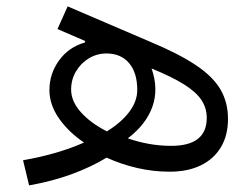

<svg xmlns="http://www.w3.org/2000/svg" viewBox="-20 -524 774 592"><path d="M69.7 47.6Q139.8 35.3 200.2 13.3Q260.6 -8.7 308.7 -38Q352.6 -17.8 402.2 -6.2Q451.8 5.4 503.2 5.4Q559.1 5.4 599.4 -14.3Q639.7 -34 661.3 -70.4Q683 -106.8 683 -157.3Q683 -208.4 659.8 -248.2Q636.6 -287.9 583.8 -323.2Q531 -358.5 441.9 -395.7L188.6 -504.3L157.2 -434.4L242.4 -397.7L241.8 -392.9Q191.9 -378.9 162.2 -337.8Q132.4 -296.8 132.4 -246.3Q132.4 -201.5 161.7 -159.2Q191 -117 239.1 -84.5Q200 -67.1 152.6 -53.2Q105.3 -39.4 51.1 -29.9ZM374.2 -97.5Q430.8 -140.7 450.1 -195.5Q469.3 -250.3 447.3 -312.8Q510.2 -287.2 547.4 -263.8Q584.6 -240.5 601.1 -215.6Q617.5 -190.7 617.5 -160.5Q617.5 -74.3 507.9 -74.3Q473 -74.3 439.1 -80.4Q405.2 -86.4 374.2 -97.5ZM309.7 -119Q260.5 -143.6 229.9 -177.5Q199.3 -211.4 199.3 -247.9Q199.3 -278.4 214.2 -303.7Q229.1 -329 253.9 -344.1Q278.7 -359.1 308.4 -359.1Q352.8 -359.1 378 -329.4Q403.2 -299.6 403.2 -246.7Q403.2 -211.9 378.7 -179.2Q354.3 -146.6 309.7 -119Z"/></svg>

Font: Estedad VF
Style: Regular
Weight: 100
Designer: Amin Abedi
Version: Version 7.3